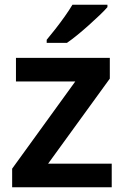

<svg xmlns="http://www.w3.org/2000/svg" viewBox="-20 -786 522 806"><path d="M449 0H31V-78L296 -444H47V-543H441V-456L182 -99H449ZM431 -756Q419 -742 398 -722Q377 -702 352.5 -680Q328 -658 304 -638.5Q280 -619 261 -606H176V-619Q192 -638 212 -663.5Q232 -689 251.5 -716.5Q271 -744 284 -766H431Z"/></svg>

Font: Noto Sans Kawi SemiBold
Style: Regular
Weight: 600
Designer: Fadhl Haqq
Version: Version 1.000